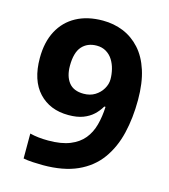

<svg xmlns="http://www.w3.org/2000/svg" viewBox="-110 -811 799 908"><g transform="rotate(15 290.0 -357.0)"><path d="M539 -404Q539 -316 521 -240.5Q503 -165 462 -108.5Q421 -52 352.5 -21Q284 10 184 10Q163 10 135 8.5Q107 7 88 3V-119Q108 -114 130 -111.5Q152 -109 178 -109Q242 -109 284 -126Q326 -143 350.5 -173Q375 -203 386 -244Q397 -285 399 -333H393Q379 -309 359 -290.5Q339 -272 310 -261Q281 -250 239 -250Q148 -250 93.5 -308.5Q39 -367 39 -476Q39 -554 68.5 -609.5Q98 -665 152.5 -694.5Q207 -724 282 -724Q336 -724 382.5 -705Q429 -686 464.5 -647Q500 -608 519.5 -547.5Q539 -487 539 -404ZM285 -602Q239 -602 212.5 -572Q186 -542 186 -477Q186 -426 209.5 -396Q233 -366 282 -366Q314 -366 337.5 -380.5Q361 -395 374.5 -418Q388 -441 388 -465Q388 -489 382 -513.5Q376 -538 363.5 -558Q351 -578 331 -590Q311 -602 285 -602Z"/></g></svg>

Font: Noto Sans Syriac Eastern
Style: Bold
Weight: 700
Designer: Patrick Giasson and the Monotype Design Team
Foundry: Monotype Imaging Inc.
Version: Version 3.001